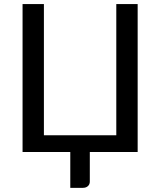

<svg xmlns="http://www.w3.org/2000/svg" viewBox="-20 -737 777 931"><path d="M647.5 0H415.5V143.6Q415.5 157.2 406.2 165.5Q397 173.8 382.3 173.8H320.8V0H89.4V-717.3H192.9V-81.1H543.9V-717.3H647.5Z"/></svg>

Font: Lato-Medium
Style: Regular
Weight: 500
Designer: Lukasz Dziedzic
Foundry: tyPoland Lukasz Dziedzic
Version: Version 2.006; 2014-01-15